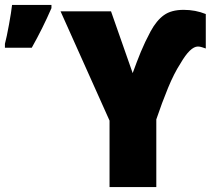

<svg xmlns="http://www.w3.org/2000/svg" viewBox="-59 -760 856 780"><path d="M480 -463 392 -714H187L386 -270V0H576V-275Q599 -343 623.5 -402.5Q648 -462 674 -502Q714 -571 745 -571Q753 -571 762 -568Q771 -565 777 -563V-703Q735 -720 687 -720Q637 -720 607 -698.5Q577 -677 553 -633Q529 -588 513 -549Q497 -510 480 -463ZM-39 -566H70Q115 -646 150 -727V-740H-10Q-13 -712 -22.5 -660Q-32 -608 -39 -582Z"/></svg>

Font: Noto Sans Display SemiCondensed Black
Style: Regular
Weight: 900
Width: 4
Designer: Monotype Design Team
Foundry: Monotype Imaging Inc.
Version: Version 1.900